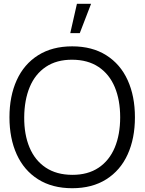

<svg xmlns="http://www.w3.org/2000/svg" viewBox="-20 -980 764 1015"><path d="M30 -360Q30 -471.5 68.4 -556.2Q106.8 -640.8 181.5 -687.9Q256.2 -735 361.7 -735Q467.2 -735 541.8 -687.9Q616.5 -640.8 654.9 -556.2Q693.3 -471.5 693.3 -360Q693.3 -248.5 654.9 -163.8Q616.5 -79.2 541.8 -32.1Q467.2 15 361.7 15Q256.2 15 181.5 -32.1Q106.8 -79.2 68.4 -163.8Q30 -248.5 30 -360ZM615.3 -360Q615.3 -451.2 586.7 -519.6Q558 -588 501.2 -626Q444.5 -664 361.7 -664.3Q279.3 -664.7 222.5 -626.6Q165.7 -588.5 137.2 -520.1Q108.7 -451.7 108 -360Q107.3 -269.2 136 -200.6Q164.7 -132 221.8 -94Q278.8 -56 361.7 -55.7Q444.3 -55.3 501.2 -93.4Q558 -131.5 586.7 -200.1Q615.3 -268.7 615.3 -360ZM351.5 -805H401.8L461.5 -960H386.7Z"/></svg>

Font: Tap Sans
Style: Regular
Weight: 400
Designer: Tap Payments
Foundry: Tap Payments
Version: Version 1.001;Glyphs 3.1.2 (3151)